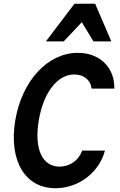

<svg xmlns="http://www.w3.org/2000/svg" viewBox="-20 -991 640 1021"><path d="M417 -190C398 -138 352 -105 297 -105C204 -105 161 -200 186 -350C211 -499 285 -595 375 -595C425 -595 462 -566 467 -520H588C590 -632 511 -710 394 -710C234 -710 97 -563 61 -350C26 -137 113 10 275 10C397 10 507 -73 538 -190ZM224 -771H319L415 -873L477 -771H572L486 -971H376Z"/></svg>

Font: CommitMono
Style: Bold Italic
Weight: 700
Monospace: yes
Designer: Eigil Nikolajsen
Foundry: Eigil Nikolajsen
Version: Version 1.143